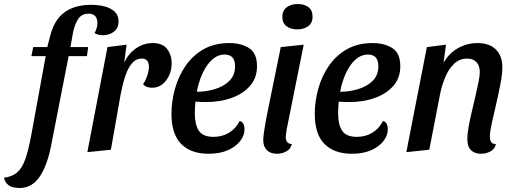

<svg xmlns="http://www.w3.org/2000/svg" viewBox="-103 -744 2558 954"><path d="M-5 190Q-44 190 -61.5 175.5Q-79 161 -83 139Q-43 134 -18.5 113.5Q6 93 22 48.5Q38 4 52 -71L124 -465H53L62 -510H132L146 -564Q166 -645 217 -682.5Q268 -720 349 -720Q386 -720 417 -712Q448 -704 467 -686Q486 -668 486 -638Q486 -604 463 -586.5Q440 -569 409 -569Q398 -569 386.5 -571.5Q375 -574 367 -580Q373 -591 377 -603.5Q381 -616 381 -630Q381 -651 370.5 -663.5Q360 -676 337 -676Q301 -676 283.5 -646.5Q266 -617 259 -578L247 -510H335L329 -465H238L151 -21Q132 78 94 134Q56 190 -5 190Z M331 12 431 -510 526 -522 514 -432Q533 -475 571 -502.5Q609 -530 656 -530Q705 -530 727.5 -500.5Q750 -471 750 -430Q750 -381 722.5 -344.5Q695 -308 652 -308Q641 -308 628 -312Q615 -316 608 -326Q620 -343 628.5 -367.5Q637 -392 637 -412Q637 -431 628.5 -442Q620 -453 601 -453Q576 -453 558.5 -435.5Q541 -418 529 -390.5Q517 -363 509.5 -333Q502 -303 497 -278L448 0Z M933 20Q846 20 797.5 -28.5Q749 -77 749 -178Q749 -241 766.5 -303.5Q784 -366 819.5 -417.5Q855 -469 909 -499.5Q963 -530 1037 -530Q1095 -530 1134.5 -505Q1174 -480 1174 -415Q1174 -357 1139.5 -317.5Q1105 -278 1048 -257.5Q991 -237 922 -237Q909 -237 893.5 -237.5Q878 -238 868 -239Q865 -206 865 -179Q865 -125 885 -94.5Q905 -64 958 -64Q1001 -64 1035 -84.5Q1069 -105 1088 -143Q1102 -139 1107 -127Q1112 -115 1112 -102Q1112 -72 1091 -44Q1070 -16 1030 2Q990 20 933 20ZM875 -288Q920 -288 964 -301Q1008 -314 1036.5 -342Q1065 -370 1065 -415Q1065 -473 1013 -473Q985 -473 961.5 -456Q938 -439 920.5 -411Q903 -383 891.5 -350.5Q880 -318 875 -288Z M1374 -598Q1342 -598 1321 -613.5Q1300 -629 1300 -660Q1300 -693 1322.5 -708.5Q1345 -724 1376 -724Q1409 -724 1429.5 -708.5Q1450 -693 1450 -662Q1450 -629 1428 -613.5Q1406 -598 1374 -598ZM1273 20Q1241 20 1223 2Q1205 -16 1205 -48Q1205 -63 1208.5 -87.5Q1212 -112 1216.5 -136Q1221 -160 1224 -176L1292 -510L1406 -522L1322 -104Q1321 -96 1319 -83.5Q1317 -71 1317 -62Q1317 -30 1347 -28Q1341 -3 1319.5 8.5Q1298 20 1273 20Z M1645 20Q1558 20 1509.5 -28.5Q1461 -77 1461 -178Q1461 -241 1478.5 -303.5Q1496 -366 1531.5 -417.5Q1567 -469 1621 -499.5Q1675 -530 1749 -530Q1807 -530 1846.5 -505Q1886 -480 1886 -415Q1886 -357 1851.5 -317.5Q1817 -278 1760 -257.5Q1703 -237 1634 -237Q1621 -237 1605.5 -237.5Q1590 -238 1580 -239Q1577 -206 1577 -179Q1577 -125 1597 -94.5Q1617 -64 1670 -64Q1713 -64 1747 -84.5Q1781 -105 1800 -143Q1814 -139 1819 -127Q1824 -115 1824 -102Q1824 -72 1803 -44Q1782 -16 1742 2Q1702 20 1645 20ZM1587 -288Q1632 -288 1676 -301Q1720 -314 1748.5 -342Q1777 -370 1777 -415Q1777 -473 1725 -473Q1697 -473 1673.5 -456Q1650 -439 1632.5 -411Q1615 -383 1603.5 -350.5Q1592 -318 1587 -288Z M2287 20Q2256 20 2237.5 2.5Q2219 -15 2219 -55Q2219 -77 2225 -111.5Q2231 -146 2240.5 -186Q2250 -226 2259 -265Q2268 -304 2274.5 -335.5Q2281 -367 2281 -385Q2281 -418 2264 -435.5Q2247 -453 2219 -453Q2179 -453 2152 -426Q2125 -399 2108.5 -358.5Q2092 -318 2084 -278L2030 0L1916 12L2018 -510L2113 -522L2101 -432Q2128 -480 2173 -505Q2218 -530 2268 -530Q2329 -530 2361 -498Q2393 -466 2393 -410Q2393 -376 2383.5 -326.5Q2374 -277 2362 -225.5Q2350 -174 2340.5 -131Q2331 -88 2331 -65Q2331 -50 2336.5 -39.5Q2342 -29 2361 -28Q2355 -3 2333.5 8.5Q2312 20 2287 20Z"/></svg>

Font: Sansita Swashed
Style: Regular
Weight: 400
Designer: Pablo Cosgaya
Foundry: Omnibus-Type
Version: Version 1.003; ttfautohint (v1.8.3)